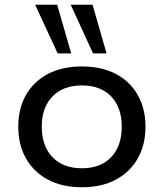

<svg xmlns="http://www.w3.org/2000/svg" viewBox="-20 -780 690 809"><path d="M325 9Q242 9 182 -23Q122 -55 89.5 -112.5Q57 -170 57 -246Q57 -323 89.5 -380Q122 -437 182 -468.5Q242 -500 325 -500Q408 -500 468 -468.5Q528 -437 560.5 -379.5Q593 -322 593 -246Q593 -170 560.5 -112.5Q528 -55 468 -23Q408 9 325 9ZM325 -71Q404 -71 448.5 -118Q493 -165 493 -246Q493 -327 448.5 -373.5Q404 -420 325 -420Q246 -420 201 -373.5Q156 -327 156 -246Q156 -165 201 -118Q246 -71 325 -71ZM372 -555 278 -760H370L429 -555ZM223 -555 128 -760H221L280 -555Z"/></svg>

Font: Nunito Sans 10pt SemiExpanded Medium
Style: Regular
Weight: 500
Width: 6
Designer: Vernon Adams
Foundry: Vernon Adams
Version: Version 3.101;gftools[0.9.27]